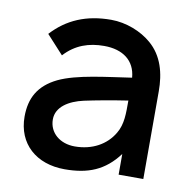

<svg xmlns="http://www.w3.org/2000/svg" viewBox="-70 -648 733 734"><g transform="rotate(10 296.5 -281.0)"><path d="M530.2 0V-340.6C530.2 -409.4 513.5 -476 460.4 -520.8C421.9 -554.2 362.5 -578.1 304.2 -578.1C208.3 -578.1 134.4 -546.9 76 -483.3L141.7 -411.5C184.4 -458.3 236.5 -475 294.8 -475C367.7 -475 415.6 -439.6 420.8 -374C325 -359.4 210.4 -347.9 140.6 -314.6C69.8 -280.2 41.7 -228.1 41.7 -156.2C41.7 -51 116.7 15.6 227.1 15.6C317.7 15.6 381.2 -9.4 434.4 -80.2V0ZM401 -157.3C371.9 -107.3 317.7 -77.1 250 -77.1C192.7 -77.1 150 -112.5 150 -164.6C150 -213.5 197.9 -242.7 254.2 -255.2C297.9 -264.6 359.4 -276 421.9 -285.4C421.9 -235.4 422.9 -193.8 401 -157.3Z"/></g></svg>

Font: Manrope Semibold
Style: Regular
Weight: 600
Width: 4
Designer: Michael Sharanda
Foundry: Michael Sharanda
Version: Version 2.000;PS 002.000;hotconv 1.0.88;makeotf.lib2.5.64775